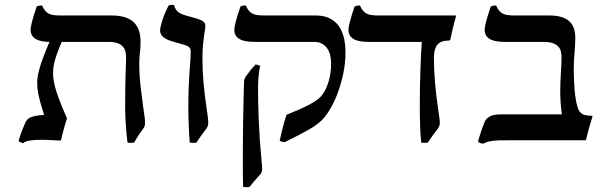

<svg xmlns="http://www.w3.org/2000/svg" viewBox="-20 -578 2492 791"><path d="M428.2 -405.3H234.4Q223.6 -380.9 216.8 -362.1Q210 -343.3 205.8 -328.1Q201.7 -313 200.2 -300.3Q198.7 -287.6 198.7 -275.4Q198.7 -260.3 201.9 -241.9Q205.1 -223.6 212.2 -201.4Q219.2 -179.2 230 -152.1Q240.7 -125 255.4 -91.8Q255.9 -89.8 255.4 -87.9Q251.5 -76.2 248.3 -65.7Q245.1 -55.2 242.4 -45.2Q239.7 -35.2 237.3 -24.9Q234.9 -14.6 231.9 -2.4Q231.4 -0.5 230 0.2Q228.5 1 227.1 1Q213.9 0.5 192.9 -0.7Q171.9 -2 149.9 -2Q126 -2 105 0.7Q84 3.4 76.2 11.7Q70.8 10.7 65.4 8.8Q60.1 6.8 56.6 2.9Q65.4 -30.8 85 -73.7Q87.9 -80.6 93 -85.9Q98.1 -91.3 106.9 -95Q115.7 -98.6 129.2 -101.1Q142.6 -103.5 161.6 -104.5Q151.9 -134.8 146.2 -156Q140.6 -177.2 137.7 -192.6Q134.8 -208 134 -218.8Q133.3 -229.5 133.3 -238.8Q133.3 -250.5 135.7 -265.1Q138.2 -279.8 143.8 -299.3Q149.4 -318.8 159.2 -344.7Q168.9 -370.6 183.6 -405.3Q168.5 -405.8 154.5 -408Q140.6 -410.2 129.9 -415.8Q119.1 -421.4 112.5 -431.2Q106 -440.9 106 -456.5Q106 -460.9 107.7 -470.2Q109.4 -479.5 112.8 -491.9Q116.2 -504.4 120.8 -519.8Q125.5 -535.2 131.3 -551.3Q136.2 -553.7 142.1 -554.7Q147.9 -555.7 153.3 -555.2Q159.7 -541 166.7 -533Q173.8 -524.9 183.1 -520.8Q192.4 -516.6 204.6 -515.4Q216.8 -514.2 233.4 -514.2H440.4Q467.3 -514.2 489.3 -508.5Q511.2 -502.9 526.9 -490Q542.5 -477.1 550.8 -456.3Q559.1 -435.5 559.1 -405.8Q559.1 -383.3 556.4 -361.8Q553.7 -340.3 553.7 -316.9Q553.7 -271 558.8 -225.1Q564 -179.2 569.8 -137.7Q572.8 -117.2 575.2 -100.1Q577.6 -83 577.6 -73.2Q577.6 -64 575.7 -58.3Q573.7 -52.7 569.3 -46.9Q558.6 -32.7 549.6 -18.8Q540.5 -4.9 532.2 9.8Q518.6 11.2 505.4 9.8Q503.9 0.5 502.2 -17.1Q500.5 -34.7 499 -54.9Q497.6 -75.2 496.6 -95.2Q495.6 -115.2 495.6 -129.9Q495.6 -179.7 496.1 -210.4Q496.6 -241.2 497.1 -262.2Q497.6 -283.2 498.3 -298.8Q499 -314.5 499.5 -333.5Q500 -350.6 497.1 -364Q494.1 -377.4 485.8 -386.5Q477.5 -395.5 463.6 -400.4Q449.7 -405.3 428.2 -405.3Z M761.7 9.8Q760.7 0 759.8 -17.8Q758.8 -35.6 757.8 -55.9Q756.8 -76.2 756.3 -96.7Q755.9 -117.2 755.9 -131.8Q755.9 -182.1 757.3 -218Q758.8 -253.9 760.7 -280.8Q762.7 -307.6 764.2 -328.1Q765.6 -348.6 765.6 -368.2Q765.6 -375.5 762.2 -380.1Q758.8 -384.8 752.9 -387.9Q747.1 -391.1 739.5 -393.1Q731.9 -395 724.1 -397.5Q705.1 -402.8 689.7 -407.5Q674.3 -412.1 663.1 -418.2Q651.9 -424.3 645.8 -432.6Q639.6 -440.9 639.6 -453.1Q639.6 -460 642.8 -472.9Q646 -485.8 651.1 -500.7Q656.2 -515.6 662.6 -530.3Q668.9 -544.9 674.8 -555.2Q678.7 -557.6 685.3 -557.9Q691.9 -558.1 697.3 -557.1Q700.2 -545.4 705.3 -537.8Q710.4 -530.3 719.2 -524.9Q728 -519.5 740.7 -515.6Q753.4 -511.7 772 -506.8Q788.6 -502.4 799.3 -498.5Q810.1 -494.6 815.9 -490.5Q821.8 -486.3 824 -481.4Q826.2 -476.6 826.2 -470.7Q826.2 -466.8 824.7 -457.8Q823.2 -448.7 821.8 -438.5Q819.3 -421.9 816.7 -398.2Q814 -374.5 814 -337.9Q814 -286.6 818.6 -236.1Q823.2 -185.5 830.1 -139.6Q833 -119.1 835.4 -101.1Q837.9 -83 837.9 -73.2Q837.9 -64 835.9 -58.6Q834 -53.2 829.6 -47.4Q818.8 -33.2 807.9 -18.1Q796.9 -2.9 788.6 9.8Q774.9 11.2 761.7 9.8Z M992.7 -555.2Q999 -541 1006.1 -533Q1013.2 -524.9 1022.5 -520.8Q1031.7 -516.6 1043.9 -515.4Q1056.2 -514.2 1072.8 -514.2H1281.7Q1315.4 -514.2 1338.9 -502.2Q1362.3 -490.2 1376.5 -469.7Q1390.6 -449.2 1397 -421.6Q1403.3 -394 1403.3 -362.8Q1403.3 -320.8 1395.3 -280.5Q1387.2 -240.2 1374.8 -204.6Q1362.3 -168.9 1346.7 -140.4Q1331.1 -111.8 1315.9 -93.8Q1295.4 -68.8 1254.6 -45.4Q1213.9 -22 1152.3 7.8Q1141.1 6.3 1132.3 2.4Q1143.1 -51.8 1160.2 -105Q1219.2 -128.4 1252.9 -146.2Q1286.6 -164.1 1301.3 -179.7Q1312 -191.4 1320.1 -207.3Q1328.1 -223.1 1333.5 -241.2Q1338.9 -259.3 1341.6 -278.6Q1344.2 -297.9 1344.2 -316.4Q1344.2 -334.5 1340.3 -350.6Q1336.4 -366.7 1327.9 -378.9Q1319.3 -391.1 1306.2 -398.2Q1293 -405.3 1273.9 -405.3H1037.6Q1020 -405.3 1003.4 -406.7Q986.8 -408.2 973.9 -413.6Q960.9 -418.9 953.1 -429.2Q945.3 -439.5 945.3 -456.5Q945.3 -460.9 947 -470.2Q948.7 -479.5 952.1 -491.9Q955.6 -504.4 960.2 -519.8Q964.8 -535.2 970.7 -551.3Q975.6 -553.7 981.4 -554.7Q987.3 -555.7 992.7 -555.2ZM1051.8 -306.2Q1046.4 -281.2 1044.7 -257.8Q1043 -234.4 1043 -209.5Q1043 -154.8 1046.1 -78.1Q1049.3 -1.5 1058.1 90.8Q1059.1 97.7 1059.6 104Q1060.1 110.4 1060.1 116.7Q1060.1 123.5 1058.3 129.9Q1056.6 136.2 1051.3 141.6Q1027.3 167 1007.8 192.4Q994.6 193.8 981.9 192.4Q981.4 188 981.2 176.5Q981 165 980.7 148.9Q980.5 132.8 980.5 112.3Q980.5 92.3 980.5 69.3Q980.5 39.6 980.7 -0.7Q981 -41 981.7 -83.7Q982.4 -126.5 983.4 -167.7Q984.4 -209 985.4 -241.2Q985.8 -252.9 992.2 -262.2Q1002.4 -276.9 1011.5 -288.1Q1020.5 -299.3 1033.2 -312.5Q1043 -311 1051.8 -306.2Z M1831.1 -411.1Q1795.9 -411.1 1781.7 -393.6Q1767.6 -376 1767.6 -340.3Q1767.6 -315.4 1768.8 -289.3Q1770 -263.2 1772.2 -237.3Q1774.4 -211.4 1777.3 -186.3Q1780.3 -161.1 1783.7 -138.7Q1786.6 -118.7 1789.3 -99.4Q1792 -80.1 1792 -71.8Q1792 -58.1 1783.2 -47.4Q1772.5 -33.7 1762 -19Q1751.5 -4.4 1742.2 9.8Q1728.5 11.2 1715.3 9.8Q1711.9 -21.5 1710.7 -61.3Q1709.5 -101.1 1709.5 -145Q1709.5 -183.1 1710.2 -221.7Q1710.9 -260.3 1712.2 -294.9Q1713.4 -329.6 1714.8 -358.2Q1716.3 -386.7 1717.8 -405.3H1507.8Q1490.2 -405.3 1473.6 -406.7Q1457 -408.2 1444.1 -413.6Q1431.2 -418.9 1423.3 -429.2Q1415.5 -439.5 1415.5 -456.5Q1415.5 -460.9 1417.2 -470.2Q1418.9 -479.5 1422.4 -491.9Q1425.8 -504.4 1430.4 -519.8Q1435.1 -535.2 1440.9 -551.3Q1445.8 -553.7 1451.7 -554.7Q1457.5 -555.7 1462.9 -555.2Q1469.2 -541 1476.3 -533Q1483.4 -524.9 1492.7 -520.8Q1502 -516.6 1514.2 -515.4Q1526.4 -514.2 1543 -514.2H1856Q1858.9 -514.2 1858.4 -510.7Q1851.1 -483.9 1845.7 -461.9Q1840.3 -439.9 1835 -414.6Q1834.5 -411.1 1831.1 -411.1Z M2023.9 -555.2Q2030.3 -541 2037.4 -533Q2044.4 -524.9 2053.7 -520.8Q2063 -516.6 2075.2 -515.4Q2087.4 -514.2 2104 -514.2H2243.7Q2274.9 -514.2 2295.7 -507.1Q2316.4 -500 2328.4 -487.5Q2340.3 -475.1 2345.2 -458Q2350.1 -440.9 2350.1 -421.4Q2350.1 -404.3 2349.1 -389.6Q2348.1 -375 2346.9 -359.9Q2345.7 -344.7 2344.7 -328.6Q2343.8 -312.5 2343.8 -293Q2343.8 -287.6 2344 -274.4Q2344.2 -261.2 2345 -244.4Q2345.7 -227.5 2347.2 -208.5Q2348.6 -189.5 2351.6 -171.6Q2354.5 -153.8 2358.6 -139.4Q2362.8 -125 2369.1 -117.2Q2377 -107.4 2388.9 -104.2Q2400.9 -101.1 2419.4 -101.1Q2421.4 -101.1 2420.9 -98.1Q2413.1 -73.2 2406.7 -50.8Q2400.4 -28.3 2394.5 -3.4Q2394 -1.5 2392.6 -0.7Q2391.1 0 2389.6 0H2069.8Q2052.2 0 2038.8 0.2Q2025.4 0.5 2013.7 1.7Q2002 2.9 1991.5 5.9Q1981 8.8 1969.2 14.2Q1963.9 13.2 1958.5 11.2Q1953.1 9.3 1949.7 5.4Q1953.6 -11.2 1960.7 -32.5Q1967.8 -53.7 1976.6 -75.7Q1981.9 -89.4 1997.6 -98.1Q2013.2 -106.9 2044.9 -106.9H2294.9Q2291 -133.3 2289.6 -156.7Q2288.1 -180.2 2288.1 -203.1Q2288.1 -221.2 2288.8 -240.7Q2289.6 -260.3 2290.8 -278.8Q2292 -297.4 2292.7 -313.7Q2293.5 -330.1 2293.5 -341.8Q2293.5 -356 2290.3 -367.7Q2287.1 -379.4 2278.6 -387.7Q2270 -396 2255.9 -400.6Q2241.7 -405.3 2219.7 -405.3H2068.8Q2051.3 -405.3 2034.7 -406.7Q2018.1 -408.2 2005.1 -413.6Q1992.2 -418.9 1984.4 -429.2Q1976.6 -439.5 1976.6 -456.5Q1976.6 -460.9 1978.3 -470.2Q1980 -479.5 1983.4 -491.9Q1986.8 -504.4 1991.5 -519.8Q1996.1 -535.2 2002 -551.3Q2006.8 -553.7 2012.7 -554.7Q2018.6 -555.7 2023.9 -555.2Z"/></svg>

Font: Federov2
Style: Regular
Weight: 400
Designer: Olexa M. Volochay | Cyreal.org
Foundry: Olexa M. Volochay | Cyreal.org
Version: Version 1.000